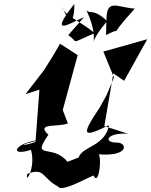

<svg xmlns="http://www.w3.org/2000/svg" viewBox="-20 -933 771 979"><path d="M324 -108C249 -203 135 -114 227 -246C157 -309 283 -283 326 -304L300 -372L376 -652L286 -710C261 -665 233 -620 205 -576L110 -453L181 -476L161 -209C92 -185 59 -192 191 -220C59 -211 17 -130 138 -169C165 -72 103 11 120 -47C209 -80 192 -27 277 19C296 53 469 -52 458 -36C484 16 500 -128 483 -146C640 -134 630 -206 576 -206C502 -206 527 -259 633 -251L512 -290L558 -559L613 -521L731 -733L507 -670L561 -538L523 -447L488 -384C386 -233 407 -232 536 -295C516 -186 400 -188 381 -130ZM328 -754C386 -715 328 -707 463 -764C394 -822 302 -859 298 -895C321 -837 359 -784 359 -913C217 -732 347 -821 408 -845ZM521 -754C641 -819 490 -693 667 -889C575 -896 522 -943 523 -829C452 -893 439 -858 420 -882C514 -685 389 -663 522 -820Z"/></svg>

Font: Asimov Silicon
Style: Regular
Weight: 400
Designer: Google
Version: Version 2.000980; 2014